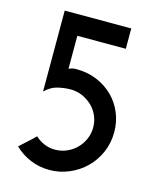

<svg xmlns="http://www.w3.org/2000/svg" viewBox="-103 -731 662 811"><g transform="rotate(15 228.0 -325.5)"><path d="M79 -305V-659H370V-570H158V-426Q166 -429 172.5 -431Q179 -433 190 -433Q241 -433 282 -415.5Q323 -398 352.5 -368.5Q382 -339 398 -300Q414 -261 414 -217Q414 -169 396 -128Q378 -87 347.5 -57Q317 -27 276 -9.5Q235 8 190 8Q145 8 106 -8.5Q67 -25 37 -54Q54 -70 71 -85Q88 -100 104 -116Q121 -100 143 -90.5Q165 -81 191 -81Q218 -81 242 -91.5Q266 -102 284 -120Q302 -138 312.5 -162Q323 -186 323 -213Q323 -240 312.5 -264Q302 -288 283.5 -305.5Q265 -323 241 -333.5Q217 -344 190 -344Q163 -344 133.5 -337Q104 -330 79 -305Z"/></g></svg>

Font: JosefinSans
Style: SemiBold
Weight: 600
Designer: Santiago Orozco
Foundry: Typemade
Version: Version 1.0 ; ttfautohint (v1.3)